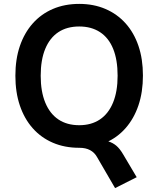

<svg xmlns="http://www.w3.org/2000/svg" viewBox="-20 -749 812 986"><path d="M571 217 478 57Q465 34 442.5 22Q420 10 388 10L483 -30Q513 -30 536 -23Q559 -16 577 -1Q595 14 612 43L682 161ZM387 10Q312 10 251.5 -16Q191 -42 148 -90.5Q105 -139 82 -207Q59 -275 59 -360Q59 -445 82 -512.5Q105 -580 148 -628.5Q191 -677 251.5 -703Q312 -729 387 -729Q461 -729 521.5 -703Q582 -677 625 -629Q668 -581 691 -513.5Q714 -446 714 -361Q714 -276 691 -208Q668 -140 625 -91Q582 -42 521.5 -16Q461 10 387 10ZM387 -106Q449 -106 493 -135.5Q537 -165 560.5 -222Q584 -279 584 -360Q584 -442 561 -498.5Q538 -555 493.5 -584Q449 -613 387 -613Q324 -613 280 -584Q236 -555 212.5 -498.5Q189 -442 189 -360Q189 -279 212.5 -222Q236 -165 280 -135.5Q324 -106 387 -106Z"/></svg>

Font: Nunitoga
Style: Bold
Weight: 700
Designer: Vernon Adams
Foundry: Vernon Adams
Version: Version 1.0